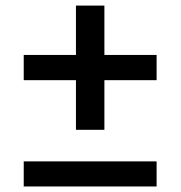

<svg xmlns="http://www.w3.org/2000/svg" viewBox="-20 -675 654 695"><path d="M65.9 -384.8V-476.1H254.9V-654.8H357.9V-476.1H546.9V-384.8H357.9V-205.1H254.9V-384.8ZM546.9 0H65.9V-90.8H546.9Z"/></svg>

Font: IntelOne Mono Medium
Style: Regular
Weight: 500
Designer: Fred Shallcrass
Foundry: Frere-Jones Type LLC
Version: Version 1.200;hotconv 1.1.0;makeotfexe 2.6.0;FJTRelease1.2